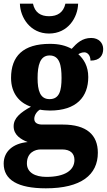

<svg xmlns="http://www.w3.org/2000/svg" viewBox="-27 -788 580 1042"><path d="M239 -606C342 -606 395 -693 397 -768H328C317 -720 285 -700 239 -700C194 -700 162 -720 152 -768H81C83 -693 137 -606 239 -606ZM222 234C413 234 504 161 504 41C504 -56 443 -112 314 -112H203C177 -112 159 -121 159 -143C159 -165 176 -186 190 -193C201 -190 231 -188 244 -188C388 -188 452 -262 452 -370C452 -428 428 -467 398 -494C407 -499 417 -504 431 -504C445 -504 464 -491 464 -459C516 -459 533 -489 533 -522C533 -554 510 -582 468 -582C419 -582 390 -554 362 -523C329 -541 293 -550 244 -550C98 -550 33 -483 33 -365C33 -280 80 -229 141 -209C85 -178 47 -148 47 -103C47 -55 86 -32 123 -17C45 -10 -7 33 -7 100C-7 188 69 234 222 234ZM242 -250C190 -250 177 -298 177 -364C177 -433 190 -487 242 -487C296 -487 307 -435 307 -365C307 -297 296 -250 242 -250ZM225 172C163 172 119 148 119 99C119 40 163 23 194 23H310C355 23 377 45 377 80C377 137 324 172 225 172Z"/></svg>

Font: Noto Serif Hebrew SemiCondensed ExtraBold
Style: Regular
Weight: 800
Width: 4
Designer: Monotype Design Team
Foundry: Monotype Imaging Inc.
Version: Version 2.004